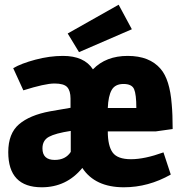

<svg xmlns="http://www.w3.org/2000/svg" viewBox="-20 -782 776 814"><path d="M661 -490Q700 -445 708 -340Q712 -298 712 -235L641 -225H437Q437 -164 457.5 -135.5Q478 -107 535.5 -107Q593 -107 673 -136L704 -42Q609 12 505 12Q383 12 329 -70Q262 12 157 12Q15 12 15 -137Q15 -216 60.5 -255Q106 -294 192 -310L279 -325V-364Q279 -397 265 -412.5Q251 -428 211 -428Q171 -428 79 -399L36 -493Q70 -513 130 -529Q190 -545 247 -545Q337 -545 374 -488Q429 -545 521.5 -545Q614 -545 661 -490ZM437 -324H558Q558 -382 548.5 -404Q539 -426 503.5 -426Q468 -426 453.5 -400.5Q439 -375 437 -324ZM483 -762 539 -658 315 -561 267 -640ZM212 -104Q258 -104 280 -138V-227Q215 -217 187.5 -202Q160 -187 160 -153Q160 -104 212 -104Z"/></svg>

Font: Magra
Style: Bold
Weight: 600
Designer: Viviana Monsalve
Foundry: Viviana Monsalve
Version: Version 1.001